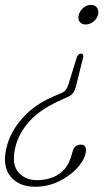

<svg xmlns="http://www.w3.org/2000/svg" viewBox="-34 -606 446 768"><path d="M269.5 -259Q266.5 -246 259.5 -235.8Q252.5 -225.5 242.5 -221L201.5 -202Q123.5 -166 83 -120Q42.5 -74 29 -23.5Q10.5 46.5 37.5 80.5Q64.5 114.5 113.5 114.5Q165.5 114.5 201.5 90.5Q237.5 66.5 251 18.5L257 -1.5Q264 -27.5 290 -27.5Q302.5 -27.5 307.5 -17.8Q312.5 -8 308 9Q300 40.5 270.5 70.8Q241 101 198.2 121Q155.5 141 106.5 141Q40 141 6.5 98Q-27 55 -6 -23.5Q10 -82 56.5 -134.2Q103 -186.5 176 -218.5L214.5 -235Q231.5 -242.5 239 -266L272.5 -374.5Q278 -391.5 290 -391.5Q302.5 -391.5 298 -374.5ZM330 -586.5Q346 -586.5 354.2 -574.8Q362.5 -563 358 -547Q353.5 -530 339 -519Q324.5 -508 309 -508Q292.5 -508 284.5 -519.2Q276.5 -530.5 281.5 -547.5Q285.5 -563.5 299.8 -575Q314 -586.5 330 -586.5Z"/></svg>

Font: Fraunces 72pt SuperSoft Thin
Style: Italic
Weight: 100
Italic angle: -16°
Version: Version 1.000;[b76b70a41]